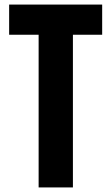

<svg xmlns="http://www.w3.org/2000/svg" viewBox="-20 -820 487 840"><path d="M149 0V-668H20V-800H427V-668H299V0Z"/></svg>

Font: Big Shoulders Display Black
Style: Regular
Weight: 900
Designer: Patric King
Foundry: XO Type Co
Version: Version 1.000; ttfautohint (v1.8.2)